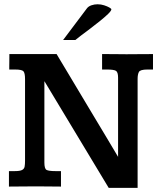

<svg xmlns="http://www.w3.org/2000/svg" viewBox="-20 -895 777 921"><path d="M501.5 6.3 193.8 -504.4Q193.4 -504.4 193.1 -504.4Q192.9 -504.4 192.9 -504.4V-115.2Q192.9 -85.9 203.1 -80.1Q213.4 -74.2 247.6 -74.2H272.5V0Q245.1 0 218 -0.5Q190.9 -1 153.3 -1Q112.8 -1 83.5 -0.5Q54.2 0 22.9 0V-74.2H50.3Q75.7 -74.2 85.9 -79.6Q96.2 -85 98.1 -95.9Q100.1 -106.9 100.1 -124.5V-515.6Q100.1 -544.4 92.5 -553Q85 -561.5 51.8 -561.5H24.4Q24.4 -564.5 24.4 -575Q24.4 -585.4 24.7 -598.6Q24.9 -611.8 24.9 -622.3Q24.9 -632.8 24.9 -635.7Q24.9 -635.7 41.5 -635.7Q58.1 -635.7 80.3 -635.7Q102.5 -635.7 120.6 -635.7Q138.7 -635.7 142.1 -635.7Q147.9 -635.7 163.1 -635.7Q178.2 -635.7 196.3 -635.7Q214.4 -635.7 229.7 -635.7Q245.1 -635.7 251.5 -635.7Q251.5 -635.7 267.3 -609.1Q283.2 -582.5 309.6 -538.6Q335.9 -494.6 367.4 -441.9Q398.9 -389.2 430.4 -336.7Q461.9 -284.2 488.3 -240.2Q514.6 -196.3 530.5 -169.4Q546.4 -142.6 546.4 -142.6V-522.5Q546.4 -549.3 535.9 -555.4Q525.4 -561.5 493.2 -561.5H469.7V-635.7Q506.8 -635.7 535.2 -635.3Q563.5 -634.8 586.4 -634.8Q593.3 -634.8 613.3 -635Q633.3 -635.3 656.7 -635.3Q680.2 -635.3 697 -635.5Q713.9 -635.7 713.9 -635.7V-561.5H687Q652.3 -561.5 646.2 -549.6Q640.1 -537.6 640.1 -516.6Q640.1 -516.1 640.1 -487.3Q640.1 -458.5 640.1 -411.9Q640.1 -365.2 640.1 -309.6Q640.1 -253.9 640.1 -198.2Q640.1 -142.6 640.1 -96.4Q640.1 -50.3 640.1 -22Q640.1 6.3 640.1 6.3ZM282.7 -703.1 397 -855Q404.3 -864.7 418.5 -869.6Q432.6 -874.5 448.2 -874.5Q464.4 -874.5 479.5 -869.6Q494.6 -864.7 504.4 -859.1Q514.2 -853.5 514.2 -850.1Q513.7 -842.8 498.5 -828.1Q483.4 -813.5 460.7 -795.2Q438 -776.9 413.8 -758.5Q389.6 -740.2 369.6 -725.3Q349.6 -710.4 341.3 -703.1Z"/></svg>

Font: Kameron SemiBold
Style: Regular
Weight: 600
Designer: Vernon Adams
Foundry: Vernon Adams
Version: Version 1.100